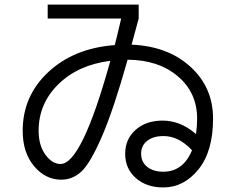

<svg xmlns="http://www.w3.org/2000/svg" viewBox="-20 -780 1040 847"><path d="M190.4 -698.2V-759.8H591.8V-698.2Q564.5 -598.6 560.5 -583Q720.7 -576.2 820.3 -485.4Q919.9 -394.5 919.9 -256.8Q919.9 -112.3 855.5 -32.7Q791 46.9 700.2 46.9Q626 46.9 579.1 5.4Q532.2 -36.1 532.2 -101.6Q532.2 -166 578.1 -207Q624 -248 697.3 -248Q776.4 -248 844.7 -188.5Q849.6 -223.6 849.6 -256.8Q849.6 -371.1 764.6 -443.4Q679.7 -515.6 543 -516.6Q481.4 -297.9 430.2 -179.2Q378.9 -60.5 339.8 -23.9Q300.8 12.7 250 12.7Q180.7 12.7 130.4 -46.9Q80.1 -106.4 80.1 -203.1Q80.1 -356.4 192.9 -461.9Q305.7 -567.4 486.3 -581.1Q491.2 -598.6 514.6 -698.2ZM827.1 -117.2Q767.6 -180.7 700.2 -179.7Q656.2 -179.7 629.4 -158.7Q602.5 -137.7 602.5 -102.5Q602.5 -65.4 629.4 -43.9Q656.2 -22.5 700.2 -22.5Q788.1 -22.5 827.1 -117.2ZM466.8 -511.7Q325.2 -494.1 237.8 -408.7Q150.4 -323.2 150.4 -203.1Q150.4 -138.7 180.2 -97.7Q210 -56.6 247.1 -56.6Q340.8 -56.6 466.8 -511.7Z"/></svg>

Font: Mgen+ 1c regular
Style: Regular
Weight: 400
Designer: [Source Han Sans]
Ryoko NISHIZUKA  (kana & ideographs); Paul D. Hunt (Latin, Greek & Cyrillic); Wenlong ZHANG  (bopomofo
Version: Version 1.059.20150602